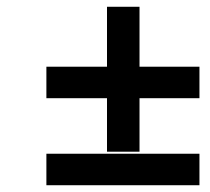

<svg xmlns="http://www.w3.org/2000/svg" viewBox="-20 -547 620 567"><path d="M117 -350V-257H296V-99H392V-257H569V-350H392V-527H296V-350ZM117 -93V0H569V-93Z"/></svg>

Font: fbb
Style: Bold Italic
Weight: 700
Italic angle: -12°
Designer: David J. Perry, Michael Sharpe
Version: Version 0.991